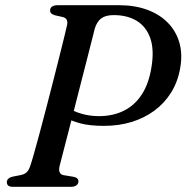

<svg xmlns="http://www.w3.org/2000/svg" viewBox="-20 -720 719 740"><path d="M674.1 -455.6Q664.9 -403.9 639.2 -362.8Q613.5 -321.8 574.7 -293.3Q535.8 -264.8 486.8 -249.8Q437.7 -234.9 381 -234.9Q326.5 -234.9 290.9 -244.3Q255.3 -253.7 220.9 -271.4L238.5 -306.7Q264.7 -289.8 296.1 -281.1Q327.5 -272.4 361.4 -272.4Q415.7 -272.4 457.9 -293.5Q500.1 -314.6 527.3 -357.2Q554.6 -399.7 564.2 -463.9Q574.6 -529.5 559 -573.4Q543.5 -617.3 507.2 -639.5Q470.8 -661.8 418 -661.8Q387.5 -661.8 370.6 -649.5Q353.7 -637.2 345.2 -609.5Q343.4 -602.8 336.4 -574.6Q329.4 -546.5 318.4 -503.7Q307.4 -461 294.5 -410.6Q281.6 -360.2 268.5 -308.7Q255.3 -257.2 243.6 -211.5Q231.8 -165.7 223.1 -132.1Q214.4 -98.5 210.8 -84.6Q205.6 -65.3 209.9 -56.1Q214.1 -46.9 224.7 -45L262.9 -38.7Q273 -36.9 277.7 -32.2Q282.3 -27.5 282.3 -20.8Q282.3 -11.9 275 -6Q267.6 0 254.1 0H30.2Q16.8 0 11.5 -4.9Q6.3 -9.7 6.3 -18Q6.3 -26.6 13.1 -32.1Q19.9 -37.5 30.9 -39.6L55.8 -44.5Q73.2 -47.3 81.9 -55.2Q90.7 -63 96.5 -80.4Q101.5 -94.5 110.9 -127.8Q120.4 -161 132.6 -206.6Q144.9 -252.1 158.2 -303.5Q171.5 -354.8 184.6 -406.1Q197.7 -457.3 208.9 -502.1Q220.2 -546.9 228 -579.1Q235.9 -611.3 238.6 -624.1Q241.1 -637.1 236.7 -644.5Q232.4 -651.9 221.8 -654.3L191.5 -661.2Q182.3 -664 177.7 -668.2Q173.1 -672.4 173.1 -679.5Q173.1 -689.5 180.8 -694.7Q188.5 -700 203.2 -700H437.8Q500 -700 548.2 -682.1Q596.4 -664.1 628 -631.2Q659.6 -598.3 671.9 -553.7Q684.1 -509 674.1 -455.6Z"/></svg>

Font: Fraunces
Style: Italic
Weight: 900
Italic angle: -16°
Version: Version 1.000;[0bf87f6ff]